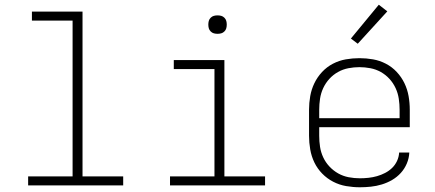

<svg xmlns="http://www.w3.org/2000/svg" viewBox="-20 -784 1840 812"><path d="M99 0V-38H287V-697H115V-735H329V-38H501V0Z M699 0V-38H887V-492H715V-530H929V-38H1101V0ZM900 -641Q892 -641 884.5 -643Q877 -645 871 -651Q865 -657 863 -664.5Q861 -672 861 -680Q861 -688 863 -695.5Q865 -703 871 -709Q877 -715 884.5 -717Q892 -719 900 -719Q908 -719 915.5 -717Q923 -715 929 -709Q935 -703 937 -695.5Q939 -688 939 -680Q939 -672 937 -664.5Q935 -657 929 -651Q923 -645 915.5 -643Q908 -641 900 -641Z M1502 8Q1473 8 1444 3Q1415 -2 1389 -15.5Q1363 -29 1342.5 -50Q1322 -71 1309.5 -97Q1297 -123 1292 -152Q1287 -181 1287 -210V-320Q1287 -349 1292 -377.5Q1297 -406 1309.5 -432Q1322 -458 1342 -479.5Q1362 -501 1388 -514.5Q1414 -528 1442.5 -533Q1471 -538 1500 -538Q1529 -538 1557.5 -533Q1586 -528 1612 -514.5Q1638 -501 1658 -479.5Q1678 -458 1690.5 -432Q1703 -406 1708 -377.5Q1713 -349 1713 -320V-246H1330V-210Q1330 -186 1333.5 -163Q1337 -140 1347 -118.5Q1357 -97 1373.5 -79.5Q1390 -62 1410.5 -50.5Q1431 -39 1454.5 -34.5Q1478 -30 1502 -30Q1520 -30 1538.5 -32Q1557 -34 1574.5 -39Q1592 -44 1608.5 -52.5Q1625 -61 1638 -73.5Q1651 -86 1659 -103Q1667 -120 1668 -139H1711Q1710 -115 1700.5 -92.5Q1691 -70 1675 -52.5Q1659 -35 1638.5 -23Q1618 -11 1595 -4Q1572 3 1548.5 5.5Q1525 8 1502 8ZM1330 -284H1670V-320Q1670 -343 1666.5 -366.5Q1663 -390 1653 -411.5Q1643 -433 1627 -450.5Q1611 -468 1590.5 -479.5Q1570 -491 1546.5 -495.5Q1523 -500 1500 -500Q1477 -500 1453.5 -495.5Q1430 -491 1409.5 -479.5Q1389 -468 1373 -450.5Q1357 -433 1347 -411.5Q1337 -390 1333.5 -366.5Q1330 -343 1330 -320ZM1493 -599 1464 -621 1582 -764 1618 -736Z"/></svg>

Font: Iosevka Curly XLtEx
Style: Regular
Weight: 200
Width: 7
Monospace: yes
Designer: Belleve Invis
Foundry: Belleve Invis
Version: Version 11.1.0; ttfautohint (v1.8.3)